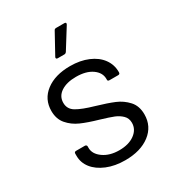

<svg xmlns="http://www.w3.org/2000/svg" viewBox="-171 -801 826 907"><g transform="rotate(-30 242.0 -347.5)"><path d="M56 -128V-140Q56 -150 66 -150H114Q118 -150 121 -147.5Q124 -145 124 -141V-132Q124 -99 158.5 -74.5Q193 -50 245 -50Q297 -50 329 -73.5Q361 -97 361 -133Q361 -158 344.5 -174Q328 -190 305.5 -199Q283 -208 236 -222Q180 -238 144 -254Q108 -270 83.5 -298.5Q59 -327 59 -371Q59 -435 109 -473Q159 -511 241 -511Q296 -511 338.5 -493Q381 -475 404 -443.5Q427 -412 427 -373V-370Q427 -360 417 -360H370Q360 -360 360 -367V-373Q360 -407 327.5 -430Q295 -453 240 -453Q189 -453 158 -432.5Q127 -412 127 -376Q127 -342 157 -324Q187 -306 250 -288Q308 -271 344 -256Q380 -241 406 -212.5Q432 -184 432 -138Q432 -73 381 -34Q330 5 246 5Q190 5 146.5 -13Q103 -31 79.5 -61Q56 -91 56 -128ZM203 -584 263 -693Q266 -700 275 -700H320Q326 -700 327.5 -696.5Q329 -693 326 -688L258 -579Q253 -572 246 -572H210Q204 -572 202 -575.5Q200 -579 203 -584Z"/></g></svg>

Font: Amber EN
Style: Regular
Weight: 400
Designer: Jeremy Tribby
Foundry: Tribby Type Co.
Version: Version 1.403 November 24, 2021